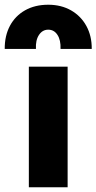

<svg xmlns="http://www.w3.org/2000/svg" viewBox="-54 -792 408 812"><path d="M68 0V-510H232V0ZM-34 -585Q-34.5 -640.5 -12 -682.8Q10.5 -725 52.2 -748.5Q94 -772 150 -772Q205 -772 246.8 -748Q288.5 -724 311.5 -681.8Q334.5 -639.5 334 -585H202Q203.5 -622 189.2 -644.2Q175 -666.5 150 -666.5Q125.5 -666.5 110.8 -644.2Q96 -622 98 -585Z"/></svg>

Font: Geologica Roman
Style: Bold
Weight: 700
Designer: Sindre Bremnes, Frode Helland
Foundry: Monokrom Skriftforlag AS
Version: Version 1.010;gftools[0.9.28]